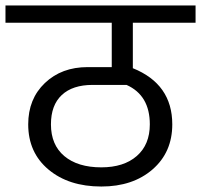

<svg xmlns="http://www.w3.org/2000/svg" viewBox="-39 -708 734 701"><path d="M675 -625H446V-459Q590 -401 590 -254Q590 -152 518 -89.5Q446 -27 331 -27Q212 -27 138 -89Q64 -151 64 -254Q64 -347 125 -405Q186 -463 281 -463H369V-625H-19V-688H675ZM508 -254Q508 -360 423 -398H299Q226 -398 186.5 -361Q147 -324 147 -254Q147 -179 196 -138Q245 -97 331 -97Q413 -97 460.5 -138.5Q508 -180 508 -254Z"/></svg>

Font: FiraGO Book
Style: Regular
Weight: 350
Designer: bBox Type
Foundry: bBox Type GmbH
Version: Version 1.001;PS 001.001;hotconv 1.0.88;makeotf.lib2.5.64775